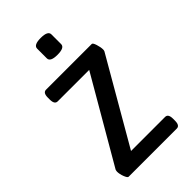

<svg xmlns="http://www.w3.org/2000/svg" viewBox="-216 -768 837 837"><g transform="rotate(-45 202.5 -349.5)"><path d="M34 -51Q34 -56 36 -62L262 -451H68Q49 -451 49 -481V-493Q49 -523 68 -523H350Q356 -523 362 -504Q368 -485 368 -471Q368 -465 366 -461L141 -72H351Q370 -72 370 -42V-30Q370 0 351 0H54Q48 0 41 -18Q34 -36 34 -51ZM167 -617V-677Q167 -699 211 -699Q255 -699 255 -677V-617Q255 -595 211 -595Q167 -595 167 -617Z"/></g></svg>

Font: Asap Condensed
Style: Regular
Weight: 400
Designer: Pablo Cosgaya
Foundry: Omnibus-Type
Version: Version 1.010; ttfautohint (v1.8)